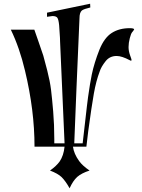

<svg xmlns="http://www.w3.org/2000/svg" viewBox="-20 -786 762 1029"><path d="M371 0Q376 38 404 77Q422 102 460 128Q417 142 394 162Q371 183 353 223Q332 185 310 163Q290 144 248 128Q282 104 300 79Q321 48 326 0Q326 0 165 0Q165 -195 114 -407Q85 -530 38 -627H164Q166 -620 186 -564Q206 -508 212 -488Q218 -468 233 -409Q248 -350 253.5 -305Q259 -260 265 -189Q271 -118 271 -40V-18H326L302 -563Q302 -580 299.5 -611.5Q297 -643 297 -650Q294 -681 287.5 -690.5Q281 -700 261 -700Q260 -700 232 -696V-718L463 -766L464 -746Q430 -738 419 -730Q406 -719 406 -688Q400 -558 390 -316Q380 -74 378 -18H423Q429 -67 435.5 -127Q442 -187 446 -218.5Q450 -250 452 -266Q462 -338 472 -387Q485 -449 513 -520Q539 -584 579 -609.5Q619 -635 675 -635Q699 -635 699 -628Q693 -618 688 -613Q682 -606 675.5 -581Q669 -556 669 -534Q669 -512 677 -490Q685 -468 685 -465L683 -460L676 -463Q633 -486 605 -486Q568 -486 546 -458Q522 -428 514 -402Q495 -352 483 -284.5Q471 -217 453 -84L443 0Z"/></svg>

Font: Pochaevsk Unicode
Style: Normal
Weight: 400
Version: Version 1.1